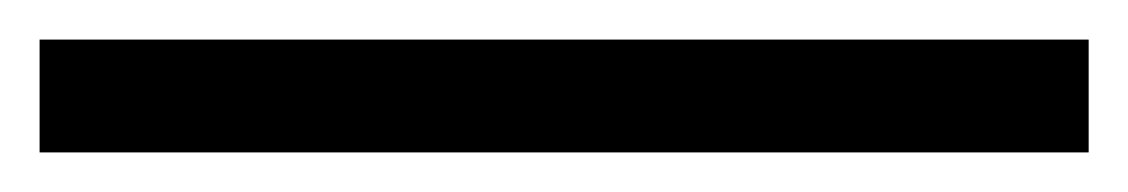

<svg xmlns="http://www.w3.org/2000/svg" viewBox="-20 -20 570 97"><path d="M530 57H0V0H530Z"/></svg>

Font: Cherry Swash
Style: Regular
Weight: 400
Designer: Kasatkina Nataliya
Foundry: Nataliya Kasatkina
Version: Version 1.001